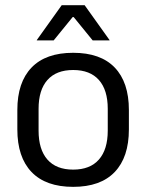

<svg xmlns="http://www.w3.org/2000/svg" viewBox="-20 -703 560 735"><path d="M260.1 12.3Q155.2 12.3 100.8 -44.5Q46.4 -101.2 46.4 -207.7V-281.9Q46.4 -388 100.9 -444.5Q155.3 -500.9 260.1 -500.9Q364.9 -500.9 419.1 -444.5Q473.4 -388 473.4 -281.9V-207.7Q473.4 -101.2 419.1 -44.5Q364.9 12.3 260.1 12.3ZM260.1 -53.7Q324.8 -53.7 358.6 -92.2Q392.5 -130.7 392.5 -203V-286.6Q392.5 -358.5 358.7 -396.7Q324.9 -435 260.1 -435Q195.3 -435 161.5 -396.7Q127.7 -358.5 127.7 -286.6V-203Q127.7 -130.7 161.5 -92.2Q195.3 -53.7 260.1 -53.7ZM216.2 -683.1H304L399.3 -549.7V-548.4H334.7L262 -637.7H258.2L185.5 -548.4H120.9V-549.7Z"/></svg>

Font: Anek Tamil Medium
Style: Regular
Weight: 500
Designer: Aadarsh Rajan (Tamil), Yesha Goshar (Latin)
Foundry: Ek Type
Version: Version 1.003